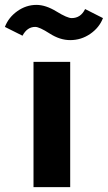

<svg xmlns="http://www.w3.org/2000/svg" viewBox="-74 -765 441 785"><path d="M213 -512V0H63V-512ZM18 -619 -54 -655Q-39 -694 -3 -719.5Q33 -745 75 -745Q113 -745 157 -718Q201 -691 219 -691Q256 -691 274 -728L347 -691Q332 -652 295 -626.5Q258 -601 213 -601Q171 -601 129 -628Q87 -655 70 -655Q37 -655 18 -619Z"/></svg>

Font: Metropolitano
Style: Bold
Weight: 700
Designer: Fonts by Alex Slobzheninov & Chris M. Simpson / Changes by Cristiano Sobral
Foundry: Fonts by Alex Slobzheninov & Chris M. Simpson / Changes by Cristiano Sobral
Version: Version 1.00;August 30, 2020;FontCreator 13.0.0.2681 64-bit